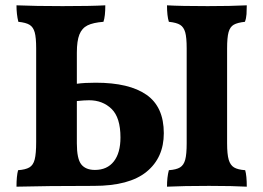

<svg xmlns="http://www.w3.org/2000/svg" viewBox="-20 -699 990 722"><path d="M596 -198Q596 -106 531 -53Q466 0 333 0Q153 0 42 3Q42 -37 48 -59Q76 -61 90.5 -69.5Q105 -78 110.5 -99.5Q116 -121 116 -165V-517Q116 -558 110.5 -577.5Q105 -597 91.5 -605.5Q78 -614 49 -617Q42 -645 42 -679Q113 -676 215 -676Q323 -676 376 -679Q376 -637 369 -617Q330 -614 309 -603.5Q288 -593 278.5 -569Q269 -545 269 -501V-384Q297 -388 340 -388Q466 -388 531 -342.5Q596 -297 596 -198ZM902 -59Q908 -38 908 3Q857 0 766 0Q669 0 608 3Q608 -33 615 -59Q643 -61 657 -69.5Q671 -78 676.5 -98.5Q682 -119 682 -160V-517Q682 -558 676.5 -577.5Q671 -597 657.5 -605.5Q644 -614 615 -617Q608 -639 608 -679Q659 -676 761 -676Q848 -676 908 -679Q908 -662 907 -646Q906 -630 901 -617Q873 -614 859 -606Q845 -598 839.5 -578Q834 -558 834 -517V-160Q834 -119 840 -98.5Q846 -78 860 -69.5Q874 -61 902 -59ZM433 -182Q433 -257 399.5 -289.5Q366 -322 315 -322Q296 -322 269 -319V-160Q269 -102 285.5 -81Q302 -60 337 -60Q383 -60 408 -92Q433 -124 433 -182Z"/></svg>

Font: Vollkorn SC
Style: Bold
Weight: 700
Designer: Friedrich Althausen
Foundry: Friedrich Althausen
Version: Version 4.015